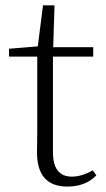

<svg xmlns="http://www.w3.org/2000/svg" viewBox="-20 -683 395 717"><path d="M326.2 -46.9 339.8 -28.3Q299.8 13.7 231.4 13.7Q117.2 13.7 118.2 -116.2Q118.2 -127 118.7 -151.9Q119.1 -176.8 119.1 -195.3V-471.7H13.7V-501L121.1 -509.8L140.6 -663.1H183.6L178.7 -506.8H328.1V-471.7H177.7V-115.2Q177.7 -23.4 248 -23.4Q285.2 -23.4 326.2 -46.9Z"/></svg>

Font: GenYoMin TW TTF ExtraLight
Style: Regular
Weight: 250
Version: Version 1.300